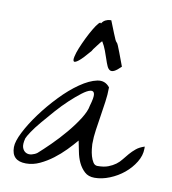

<svg xmlns="http://www.w3.org/2000/svg" viewBox="-68 -619 609 680"><g transform="rotate(10 236.5 -279.0)"><path d="M238.3 -119.1Q223.6 -101.6 204.6 -82Q185.5 -62.5 163.6 -45.9Q141.6 -29.3 117.7 -18.1Q93.8 -6.8 68.4 -6.8Q16.6 -6.8 16.6 -56.6Q16.6 -77.1 33.7 -110.8Q50.8 -144.5 78.1 -181.6Q105.5 -218.8 138.7 -253.4Q171.9 -288.1 205.1 -311Q238.3 -334 266.1 -339.8Q293.9 -345.7 311.5 -323.2Q311.5 -296.9 307.6 -270.5Q303.7 -244.1 299.8 -218.3Q295.9 -192.4 292 -167Q288.1 -141.6 288.1 -115.2Q288.1 -109.4 289.6 -97.2Q291 -85 294.4 -72.8Q297.9 -60.5 303.7 -51.3Q309.6 -42 319.3 -42Q342.8 -42 357.9 -47.9Q373 -53.7 384.3 -62Q395.5 -70.3 403.8 -81.1Q412.1 -91.8 421.4 -102.5Q430.7 -113.3 442.4 -123Q454.1 -132.8 472.7 -138.7Q472.7 -138.7 472.7 -135.7Q472.7 -132.8 472.7 -130.9Q472.7 -106.4 458 -82.5Q443.4 -58.6 420.9 -40Q398.4 -21.5 370.6 -10.3Q342.8 1 316.4 1Q293.9 1 280.3 -11.7Q266.6 -24.4 258.3 -42Q250 -59.6 246.1 -80.6Q242.2 -101.6 238.3 -119.1ZM255.9 -247.1Q265.6 -279.3 263.2 -291Q260.7 -302.7 249 -300.3Q237.3 -297.9 218.8 -283.7Q200.2 -269.5 178.7 -249.5Q157.2 -229.5 135.7 -205.1Q114.3 -180.7 95.7 -158.7Q77.1 -136.7 65.4 -119.1Q53.7 -101.6 50.8 -93.8Q44.9 -71.3 49.3 -59.6Q53.7 -47.9 63 -43.5Q72.3 -39.1 83.5 -42Q94.7 -44.9 102.5 -50.8Q119.1 -65.4 144.5 -90.3Q169.9 -115.2 193.8 -143.6Q217.8 -171.9 235.4 -199.7Q252.9 -227.5 255.9 -247.1ZM259.8 -479.5Q257.8 -479.5 253.4 -473.6Q249 -467.8 243.2 -460.4Q237.3 -453.1 232.9 -446.8Q228.5 -440.4 228.5 -439.5Q203.1 -409.2 189.9 -398.9Q176.8 -388.7 172.9 -392.1Q168.9 -395.5 171.9 -409.2Q174.8 -422.9 182.1 -440.9Q189.5 -459 199.2 -479Q209 -499 218.3 -514.6Q227.5 -530.3 234.9 -538.6Q242.2 -546.9 244.1 -541Q249 -549.8 257.8 -554.2Q266.6 -558.6 274.4 -558.6H278.3Q290 -529.3 295.9 -514.6Q301.8 -500 304.7 -493.7Q307.6 -487.3 310.5 -484.9Q313.5 -482.4 316.4 -475.1Q319.3 -467.8 325.7 -451.7Q332 -435.5 343.8 -403.3Q329.1 -388.7 319.8 -384.3Q310.5 -379.9 304.2 -383.3Q297.9 -386.7 293.5 -396.5Q289.1 -406.2 284.7 -419.9Q280.3 -433.6 274.4 -449.2Q268.6 -464.8 259.8 -479.5Z"/></g></svg>

Font: Zeyada
Style: Regular
Weight: 400
Version: Version 1.002 2010